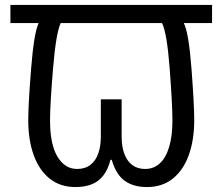

<svg xmlns="http://www.w3.org/2000/svg" viewBox="-20 -734 898 775"><path d="M285 21Q223 21 180.5 -13Q138 -47 116 -108Q94 -169 94 -249Q94 -311 105.5 -456Q117 -601 136 -641H22V-714H836V-641H722Q742 -601 753 -456Q764 -311 764 -249Q764 -169 742 -108Q720 -47 677.5 -13Q635 21 573 21Q518 21 483 -4.5Q448 -30 431 -89H426Q416 -50 397 -25.5Q378 -1 350 10Q322 21 285 21ZM291 -52Q324 -52 345.5 -69Q367 -86 377 -115.5Q387 -145 387 -182V-333H471V-182Q471 -141 482.5 -111.5Q494 -82 515 -67Q536 -52 566 -52Q600 -52 624.5 -74Q649 -96 662.5 -140Q676 -184 676 -248Q676 -311 665 -456Q654 -601 634 -641H225Q206 -601 194 -456Q182 -311 182 -248Q182 -151 212 -101.5Q242 -52 291 -52Z"/></svg>

Font: bangla25
Style: Book
Weight: 400
Designer: Jelle Bosma - Monotype Design Team
Foundry: Monotype Imaging Inc.
Version: Version 2.003